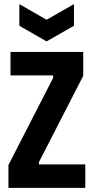

<svg xmlns="http://www.w3.org/2000/svg" viewBox="-20 -912 456 932"><path d="M21 0V-111L238 -534V-546H31V-660H384V-544L169 -125V-114H394V0ZM74 -892 206 -816 339 -892V-787L206 -711L74 -787Z"/></svg>

Font: Bricolage Grotesque Condensed
Style: Bold
Weight: 700
Width: 3
Designer: Mathieu Triay
Foundry: Atelier Triay
Version: Version 1.001;gftools[0.9.33.dev8+g029e19f]